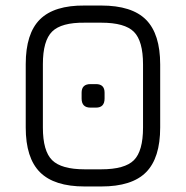

<svg xmlns="http://www.w3.org/2000/svg" viewBox="-20 -673 673 694"><path d="M286 1Q176 1 124.5 -50.5Q73 -102 73 -212V-441Q73 -552 124.5 -603Q176 -654 286 -653H346Q457 -653 508 -601.5Q559 -550 559 -440V-212Q559 -102 508 -50.5Q457 1 346 1ZM286 -61H346Q431 -61 464 -94Q497 -127 497 -212V-440Q497 -525 464 -558Q431 -591 346 -591H286Q202 -592 168.5 -559Q135 -526 135 -441V-212Q135 -127 168.5 -94Q202 -61 286 -61ZM307 -284Q275 -284 275 -317V-338Q275 -369 307 -369H327Q358 -369 358 -338V-317Q358 -284 327 -284Z"/></svg>

Font: Jura Medium
Style: Regular
Weight: 500
Designer: Daniel Johnson, Alexei Vanyashin
Foundry: Daniel Johnson
Version: Version 5.103